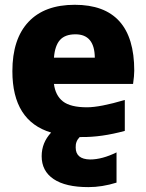

<svg xmlns="http://www.w3.org/2000/svg" viewBox="-20 -555 603 794"><path d="M203.1 -316.4H372.1Q371.1 -413.1 292 -413.1Q249 -413.1 228 -389.6Q207 -366.2 203.1 -316.4ZM345.7 218.8Q251 218.8 201.7 185.5Q152.3 152.3 152.3 90.8Q152.3 35.2 191.4 -6.8Q31.2 -54.7 31.2 -260.7Q31.2 -393.6 97.7 -464.4Q164.1 -535.2 289.1 -535.2Q535.2 -535.2 535.2 -262.7Q535.2 -242.2 530.3 -208H203.1Q209 -160.2 240.2 -135.7Q271.5 -111.3 339.8 -111.3Q393.6 -111.3 496.1 -141.6V-13.7Q399.4 12.7 317.4 11.7H309.6Q292 29.3 293 54.7Q293 103.5 352.5 104.5Q402.3 104.5 461.9 75.2V200.2Q402.3 218.8 345.7 218.8Z"/></svg>

Font: Gen Shin Gothic Heavy
Style: Bold
Weight: 900
Designer: [Source Han Sans]
Ryoko NISHIZUKA  (kana & ideographs); Paul D. Hunt (Latin, Greek & Cyrillic); Wenlong ZHANG  (bopomofo
Version: Version 1.002.20150607